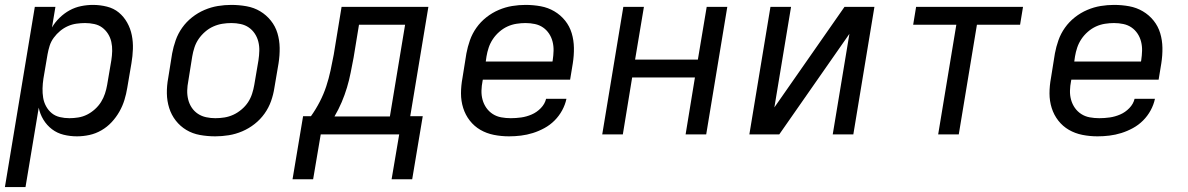

<svg xmlns="http://www.w3.org/2000/svg" viewBox="-24 -548 4844 783"><path d="M-4 215 118 -520H202L188 -436Q200 -457 219 -475.5Q238 -494 260 -506Q282 -518 306.5 -523Q331 -528 355 -528Q384 -528 412 -521Q440 -514 460.5 -497Q481 -480 494.5 -456Q508 -432 513.5 -404.5Q519 -377 518 -348Q517 -319 512 -290L495 -190Q491 -165 483.5 -140.5Q476 -116 463 -93Q450 -70 431.5 -50Q413 -30 389.5 -16.5Q366 -3 340.5 2.5Q315 8 290 8Q262 8 235.5 1.5Q209 -5 188 -21Q167 -37 153 -60Q139 -83 134 -109L80 215ZM259 -66Q277 -66 295.5 -69Q314 -72 331 -80.5Q348 -89 363 -102.5Q378 -116 388 -132Q398 -148 404 -166Q410 -184 413 -202L430 -302Q433 -321 433.5 -340Q434 -359 430 -377Q426 -395 416.5 -410Q407 -425 393 -435.5Q379 -446 360.5 -450Q342 -454 323 -454Q306 -454 288 -451.5Q270 -449 253 -441.5Q236 -434 221.5 -422Q207 -410 195.5 -394.5Q184 -379 178.5 -361.5Q173 -344 170 -327L153 -227Q150 -207 149.5 -187.5Q149 -168 152 -149.5Q155 -131 164 -114.5Q173 -98 187 -86.5Q201 -75 220 -70.5Q239 -66 259 -66Z M854 8Q822 8 791.5 2.5Q761 -3 736 -18Q711 -33 693 -56Q675 -79 666 -107.5Q657 -136 656.5 -167Q656 -198 662 -230L678 -330Q683 -357 692.5 -384Q702 -411 719 -435Q736 -459 759.5 -477.5Q783 -496 810 -507.5Q837 -519 864.5 -523.5Q892 -528 919 -528Q951 -528 981.5 -522.5Q1012 -517 1037 -502Q1062 -487 1080.5 -464Q1099 -441 1107.5 -412.5Q1116 -384 1116.5 -353Q1117 -322 1112 -290L1095 -190Q1091 -163 1081.5 -136Q1072 -109 1055 -85Q1038 -61 1014.5 -42.5Q991 -24 964 -12.5Q937 -1 909 3.5Q881 8 854 8ZM854 -66Q873 -66 891.5 -69Q910 -72 927.5 -80Q945 -88 961 -101.5Q977 -115 987.5 -131Q998 -147 1004 -165.5Q1010 -184 1013 -202L1030 -302Q1033 -322 1033.5 -341Q1034 -360 1029.5 -378Q1025 -396 1015 -411Q1005 -426 990.5 -436Q976 -446 957.5 -450Q939 -454 920 -454Q901 -454 882.5 -451Q864 -448 846 -440Q828 -432 812.5 -418.5Q797 -405 786 -389Q775 -373 769 -354.5Q763 -336 760 -318L744 -218Q740 -198 739.5 -179Q739 -160 743.5 -142Q748 -124 758 -109Q768 -94 783 -84Q798 -74 816.5 -70Q835 -66 854 -66Z M1169 183 1212 -74H1244Q1264 -102 1280 -133Q1296 -164 1306.5 -196Q1317 -228 1324 -260.5Q1331 -293 1337 -325L1369 -520H1723L1649 -74H1700L1657 183H1573L1604 0H1284L1253 183ZM1340 -73H1566L1628 -447H1440L1418 -313Q1412 -282 1406 -251.5Q1400 -221 1391 -191Q1382 -161 1369.5 -131.5Q1357 -102 1340 -73Z M2052 8Q2020 8 1990 2Q1960 -4 1935 -18.5Q1910 -33 1892 -56Q1874 -79 1865 -107.5Q1856 -136 1856 -167Q1856 -198 1862 -230L1878 -330Q1883 -357 1892.5 -384Q1902 -411 1919 -435Q1936 -459 1959.5 -477.5Q1983 -496 2010 -507.5Q2037 -519 2064.5 -523.5Q2092 -528 2119 -528Q2151 -528 2181 -522.5Q2211 -517 2236.5 -502Q2262 -487 2280.5 -464Q2299 -441 2307.5 -412.5Q2316 -384 2316.5 -353Q2317 -322 2312 -290L2301 -223H1945L1944 -218Q1940 -198 1939.5 -178.5Q1939 -159 1944 -141Q1949 -123 1959.5 -108Q1970 -93 1985.5 -83Q2001 -73 2020 -69.5Q2039 -66 2059 -66Q2080 -66 2101.5 -69Q2123 -72 2144 -81Q2165 -90 2181.5 -107Q2198 -124 2203 -145H2286Q2281 -121 2268.5 -98Q2256 -75 2237.5 -56.5Q2219 -38 2196 -25.5Q2173 -13 2149 -5.5Q2125 2 2100.5 5Q2076 8 2052 8ZM1957 -297H2229L2230 -302Q2233 -322 2233.5 -341Q2234 -360 2229.5 -378Q2225 -396 2215 -411Q2205 -426 2190.5 -436Q2176 -446 2157.5 -450Q2139 -454 2119 -454Q2101 -454 2082 -451Q2063 -448 2045.5 -440Q2028 -432 2012.5 -418.5Q1997 -405 1986 -388.5Q1975 -372 1969 -354Q1963 -336 1960 -318Z M2432 0 2518 -520H2602L2566 -305H2822L2858 -520H2942L2856 0H2772L2810 -232H2554L2516 0Z M3032 0 3118 -520H3202L3134 -110L3420 -520H3542L3456 0H3372L3440 -410L3154 0Z M3802 0 3876 -447H3700L3712 -520H4148L4136 -447H3960L3886 0Z M4452 8Q4420 8 4390 2Q4360 -4 4335 -18.5Q4310 -33 4292 -56Q4274 -79 4265 -107.5Q4256 -136 4256 -167Q4256 -198 4262 -230L4278 -330Q4283 -357 4292.5 -384Q4302 -411 4319 -435Q4336 -459 4359.5 -477.5Q4383 -496 4410 -507.5Q4437 -519 4464.5 -523.5Q4492 -528 4519 -528Q4551 -528 4581 -522.5Q4611 -517 4636.5 -502Q4662 -487 4680.5 -464Q4699 -441 4707.5 -412.5Q4716 -384 4716.5 -353Q4717 -322 4712 -290L4701 -223H4345L4344 -218Q4340 -198 4339.5 -178.5Q4339 -159 4344 -141Q4349 -123 4359.5 -108Q4370 -93 4385.5 -83Q4401 -73 4420 -69.5Q4439 -66 4459 -66Q4480 -66 4501.5 -69Q4523 -72 4544 -81Q4565 -90 4581.5 -107Q4598 -124 4603 -145H4686Q4681 -121 4668.5 -98Q4656 -75 4637.5 -56.5Q4619 -38 4596 -25.5Q4573 -13 4549 -5.5Q4525 2 4500.5 5Q4476 8 4452 8ZM4357 -297H4629L4630 -302Q4633 -322 4633.5 -341Q4634 -360 4629.5 -378Q4625 -396 4615 -411Q4605 -426 4590.5 -436Q4576 -446 4557.5 -450Q4539 -454 4519 -454Q4501 -454 4482 -451Q4463 -448 4445.5 -440Q4428 -432 4412.5 -418.5Q4397 -405 4386 -388.5Q4375 -372 4369 -354Q4363 -336 4360 -318Z"/></svg>

Font: Iosevka Aile Oblique
Style: Regular
Weight: 400
Italic angle: -9°
Designer: Belleve Invis
Foundry: Belleve Invis
Version: Version 31.1.0; ttfautohint (v1.8.4)